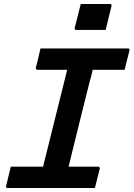

<svg xmlns="http://www.w3.org/2000/svg" viewBox="-20 -943 670 963"><path d="M385 -923H531Q542 -923 539 -912L510 -793H363Q352 -793 355 -804ZM456 0H19Q7 0 11 -11Q17 -37 22.5 -59Q28 -81 34 -107H196Q200 -122 204 -140Q208 -158 212 -171Q238 -276 264.5 -382Q291 -488 317 -593H168Q163 -593 161 -596.5Q159 -600 160 -604Q167 -630 172 -652Q177 -674 183 -700H621Q633 -700 629 -689Q622 -663 617 -641Q612 -619 605 -593H445Q442 -579 438 -563Q434 -547 430 -535Q403 -428 376.5 -320.5Q350 -213 324 -107H472Q477 -107 479.5 -103.5Q482 -100 480 -96Q473 -70 468 -48Q463 -26 456 0Z"/></svg>

Font: Recursive Mn Lnr St SmB
Style: Italic
Weight: 600
Italic angle: -15°
Monospace: yes
Version: Version 1.079;hotconv 1.0.112;makeotfexe 2.5.65598; ttfautoh